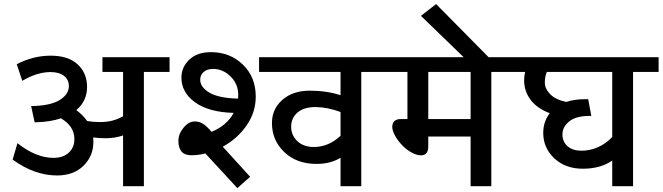

<svg xmlns="http://www.w3.org/2000/svg" viewBox="-20 -936 3330 965"><path d="M598.6 0V-255.3Q558.1 -241.2 508.6 -241.2Q480.8 -241.2 448.4 -245.2Q449.4 -231 449.4 -223Q449.4 -151.7 399.6 -102.9Q349.8 -54.1 266.9 -54.1Q152.7 -54.1 43.5 -134L67.7 -216.4Q160.8 -142.6 248.7 -142.6Q297.8 -142.6 325.8 -168.9Q353.9 -195.1 353.9 -236.1Q353.9 -302.3 286.1 -341.3Q232.1 -323.1 161.8 -321.5L154.2 -321L136.5 -402.9H141.1Q234.6 -405 280.3 -433.5Q326.1 -462.1 326.1 -503.5Q326.1 -535.4 301.8 -554.6Q277.6 -573.8 233.6 -573.8Q166.8 -573.8 92 -529.8L64.2 -613.2Q146.6 -656.2 234.8 -656.2Q323.1 -656.2 370.3 -612.5Q417.6 -568.8 417.6 -498.5Q417.6 -428.2 363.5 -382.7Q397.9 -356.9 418.1 -327.6Q448.4 -322.5 483.3 -322.5Q549 -322.5 598.6 -351.9V-574.3H494.9V-648.6H832.2V-574.3H703.2V0Z M1012.1 -164.8Q976.7 -155.7 942.1 -155.7Q907.5 -155.7 892.1 -174.7Q876.6 -193.6 876.6 -228Q876.6 -262.4 902.4 -294Q928.2 -325.6 959 -325.6Q981.3 -325.6 999.7 -314.2Q1018.2 -302.8 1043.5 -273.5Q1118.8 -304.3 1154.7 -368.6Q1028.3 -372.1 960.1 -421.9Q891.8 -471.7 891.8 -546Q891.8 -598.1 931.2 -636Q970.7 -673.9 1040.4 -673.9Q1135.5 -673.9 1200.5 -611.5Q1265.4 -549 1265.4 -450.5Q1265.4 -371.6 1219.2 -305.1Q1172.9 -238.6 1099.6 -198.7L1237.1 -47.5L1172.9 9.6ZM1177.5 -458Q1177.5 -513.7 1139 -551.6Q1100.6 -589.5 1051.6 -589.5Q1019.7 -589.5 1002.5 -573.3Q985.3 -557.1 986.3 -533.4Q987.4 -497 1033.4 -469.9Q1079.4 -442.9 1176.4 -440.3Q1177.5 -452.5 1177.5 -458Z M1557.1 -197.2Q1632 -197.2 1691.6 -253.8V-373.1Q1623.9 -397.9 1565.5 -397.9Q1507.1 -397.9 1475.2 -370.3Q1443.4 -342.8 1443.4 -299.3Q1443.4 -255.8 1474.5 -226.5Q1505.6 -197.2 1557.1 -197.2ZM1691.6 0V-143.1Q1641.6 -112.2 1570.3 -112.2Q1471.2 -112.2 1409 -171.4Q1346.8 -230.5 1346.8 -317.5Q1346.8 -388.3 1399.4 -434.3Q1452 -480.3 1536.9 -480.3Q1621.8 -480.3 1691.6 -457.5V-574.3H1282.1V-648.6H1924.7V-574.3H1795.8V0Z M2345.3 0V-249.7H2132.5V-199.7Q2132.5 -155.2 2095.6 -155.2Q2076.3 -155.2 2051.3 -168.1Q2026.3 -181 2003.8 -203.5Q1981.3 -226 1966.4 -252.5Q1951.5 -279.1 1951.5 -298Q1951.5 -317 1962.3 -327.4Q1973.2 -337.7 1994.9 -337.7H2027.8V-574.3H1894.3V-648.6H2578.4V-574.3H2449.4V0ZM2345.3 -574.3H2132.5V-337.7H2345.3Z M2455 -628.9H2330.6L2095.6 -856.4L2171.9 -915.6Z M3057.1 -247.7V-574.3H2728.5Q2718.4 -552.6 2718.4 -521.2Q2718.4 -489.9 2745.2 -462.6Q2772 -435.3 2825.6 -423.7Q2866.5 -437.3 2917.1 -437.3H2936.3L2952 -353.4H2943.4Q2874.6 -353.4 2840.7 -325.6Q2806.9 -297.8 2806.9 -260.4Q2806.9 -223 2832.9 -200.7Q2858.9 -178.5 2902.2 -178.5Q2945.4 -178.5 2985.8 -196.4Q3026.3 -214.4 3057.1 -247.7ZM3057.1 0V-128.9Q2997.5 -88 2909.5 -88Q2821.5 -88 2765.9 -140.3Q2710.3 -192.6 2710.3 -267.9Q2710.3 -324.6 2743.2 -367Q2679.5 -390.8 2646.9 -434.3Q2614.3 -477.8 2614.3 -531.9Q2614.3 -554.6 2619.3 -574.3H2548V-648.6H3290.2V-574.3H3161.8V0Z"/></svg>

Font: Khula SemiBold
Style: Regular
Weight: 600
Designer: Erin McLaughlin, Steve Matteson
Version: Version 1.002;PS 1.0;hotconv 1.0.72;makeotf.lib2.5.5900; ttf